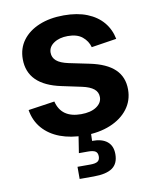

<svg xmlns="http://www.w3.org/2000/svg" viewBox="-84 -613 712 881"><g transform="rotate(-10 271.5 -172.0)"><path d="M272 11.2Q208.5 11.2 159.2 -7.3Q109.9 -25.9 78.9 -61.5Q47.9 -97.2 39.6 -147.9L162.6 -166Q172.4 -126.5 200.2 -106.9Q228 -87.4 273.9 -87.4Q319.3 -87.4 345.7 -105.2Q372.1 -123 372.1 -149.9Q372.1 -173.3 354 -188Q335.9 -202.6 299.8 -210.4L207.5 -230Q130.4 -246.1 92 -284.2Q53.7 -322.3 53.7 -382.3Q53.7 -432.6 81.3 -469.7Q108.9 -506.8 158.4 -527.3Q208 -547.9 273.4 -547.9Q336.4 -547.9 382.1 -529.5Q427.7 -511.2 455.6 -478Q483.4 -444.8 492.2 -399.9L375 -381.8Q367.2 -411.1 342.8 -431.2Q318.4 -451.2 275.4 -451.2Q235.8 -451.2 210.2 -433.8Q184.6 -416.5 184.6 -389.6Q184.6 -366.7 201.9 -351.6Q219.2 -336.4 258.3 -328.1L352.5 -308.6Q430.2 -292.5 467.8 -256.3Q505.4 -220.2 505.4 -162.1Q505.4 -110.4 475.6 -71.3Q445.8 -32.2 393.1 -10.5Q340.3 11.2 272 11.2ZM215.3 204.1V147.5H275.4Q299.3 147.5 309.6 140.4Q319.8 133.3 319.8 117.2Q319.8 100.6 309.6 93.8Q299.3 86.9 275.4 86.9H232.4L249.5 -22H303.2V0L301.8 42Q347.7 41.5 372.1 61.5Q396.5 81.5 396.5 120.1Q396.5 164.1 368.2 184.1Q339.8 204.1 280.8 204.1Z"/></g></svg>

Font: V-Inter
Style: SemiBold-600
Weight: 600
Designer: Rasmus Andersson
Foundry: rsms
Version: Version 4.000;git-4146feb